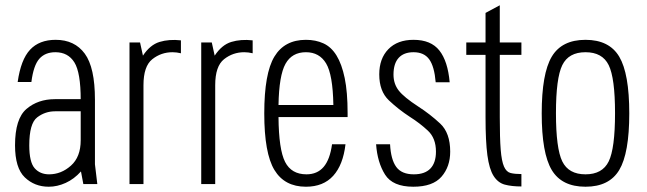

<svg xmlns="http://www.w3.org/2000/svg" viewBox="-20 -698 2454 728"><path d="M188 -322Q124 -322 80.5 -285Q37 -248 37 -147Q37 -61 74 -25.5Q111 10 165 10Q197 10 229 -4.5Q261 -19 287 -48L296 0H349L340 -75V-322ZM47 -387H99Q107 -450 129 -475Q151 -500 190 -500Q238 -500 262 -461.5Q286 -423 286 -320H340Q340 -442 301.5 -494.5Q263 -547 191 -547Q129 -547 94 -509.5Q59 -472 47 -387ZM91 -147Q91 -230 121 -253Q151 -276 189 -276H286V-166Q286 -103 249 -70Q212 -37 166 -37Q132 -37 111.5 -60Q91 -83 91 -147Z M471 0H524V-375Q524 -447 557.5 -473.5Q591 -500 634 -500Q642 -500 650 -499Q658 -498 666 -496V-545Q621 -550 585 -539Q549 -528 522 -487L511 -537H471Z M743 0H796V-375Q796 -447 829.5 -473.5Q863 -500 906 -500Q914 -500 922 -499Q930 -498 938 -496V-545Q893 -550 857 -539Q821 -528 794 -487L783 -537H743Z M1142 -37Q1085 -37 1061 -84Q1037 -131 1036 -254H1298V-269Q1298 -349 1287 -402Q1276 -455 1256 -487.5Q1236 -520 1206.5 -533.5Q1177 -547 1140 -547Q1059 -547 1020.5 -483.5Q982 -420 982 -268Q982 -117 1020.5 -53.5Q1059 10 1140 10Q1206 10 1243.5 -31.5Q1281 -73 1290 -151H1239Q1231 -93 1207 -65Q1183 -37 1142 -37ZM1140 -500Q1191 -500 1216.5 -457.5Q1242 -415 1244 -300H1036Q1038 -412 1062.5 -456Q1087 -500 1140 -500Z M1687 -123Q1687 -194 1649 -229.5Q1611 -265 1566 -294Q1512 -329 1492 -354.5Q1472 -380 1472 -415Q1472 -457 1491.5 -478.5Q1511 -500 1548 -500Q1588 -500 1607.5 -473Q1627 -446 1632 -386H1685Q1678 -466 1646 -506.5Q1614 -547 1548 -547Q1487 -547 1452.5 -511.5Q1418 -476 1418 -416Q1418 -352 1454.5 -317.5Q1491 -283 1534 -255Q1572 -231 1602.5 -202.5Q1633 -174 1633 -123Q1633 -81 1612 -59Q1591 -37 1549 -37Q1503 -37 1482.5 -65Q1462 -93 1459 -151H1406Q1411 -82 1440 -36Q1469 10 1547 10Q1621 10 1654 -28Q1687 -66 1687 -123Z M1748 -537V-490H1821V-253Q1821 -162 1828 -109.5Q1835 -57 1851.5 -31Q1868 -5 1894 2Q1920 9 1957 9V-38Q1932 -38 1916 -42Q1900 -46 1891 -66.5Q1882 -87 1878.5 -130.5Q1875 -174 1875 -253V-490H1957V-537H1875V-678L1821 -649V-537Z M2034 -268Q2034 -117 2072 -53.5Q2110 10 2200 10Q2290 10 2328 -53.5Q2366 -117 2366 -268Q2366 -419 2328 -483Q2290 -547 2200 -547Q2110 -547 2072 -483Q2034 -419 2034 -268ZM2088 -269Q2088 -402 2112 -451Q2136 -500 2200 -500Q2264 -500 2288 -451Q2312 -402 2312 -269Q2312 -135 2288 -86Q2264 -37 2200 -37Q2136 -37 2112 -86Q2088 -135 2088 -269Z"/></svg>

Font: Secuela Light
Style: Regular
Weight: 300
Designer: Fernando Haro
Foundry: deFharo
Version: Version 1.708